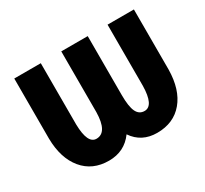

<svg xmlns="http://www.w3.org/2000/svg" viewBox="-115 -695 932 872"><g transform="rotate(-30 351.0 -258.5)"><path d="M670.9 -528.3V-213.4Q669.4 -108.4 619.6 -49.1Q569.8 10.3 482.9 10.3Q401.9 10.3 358.4 -53.7Q312 10.3 230.5 10.3Q144.5 10.3 94.7 -49.8Q44.9 -109.9 43.5 -212.9V-528.3H182.6V-207Q184.6 -104.5 230.5 -104.5Q288.1 -104.5 290 -209.5V-528.3H428.7V-218.8Q428.7 -158.7 441.7 -131.6Q454.6 -104.5 482.9 -104.5Q530.8 -104.5 532.7 -207.5V-528.3Z"/></g></svg>

Font: Roboto Condensed
Style: Bold
Weight: 700
Designer: Google
Version: Version 2.134; 2016